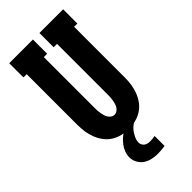

<svg xmlns="http://www.w3.org/2000/svg" viewBox="-294 -800 1088 1088"><g transform="rotate(-45 250.0 -255.5)"><path d="M250 8Q222 8 195 1.5Q168 -5 144.5 -20Q121 -35 104.5 -57.5Q88 -80 78 -106Q68 -132 64 -159.5Q60 -187 60 -215V-621H34V-735H224V-621H197V-215Q197 -204 197.5 -193Q198 -182 200 -171Q202 -160 205 -149Q208 -138 214 -128.5Q220 -119 229.5 -112.5Q239 -106 250 -106Q261 -106 270.5 -112.5Q280 -119 286 -128.5Q292 -138 295 -149Q298 -160 300 -171Q302 -182 302.5 -193Q303 -204 303 -215V-621H276V-735H466V-621H440V-215Q440 -187 436 -159.5Q432 -132 422 -106Q412 -80 395.5 -57.5Q379 -35 355.5 -20Q332 -5 305 1.5Q278 8 250 8ZM268 224Q245 224 222 219Q199 214 180 201.5Q161 189 149.5 168Q138 147 138 124Q138 103 145.5 83.5Q153 64 165.5 47.5Q178 31 193.5 17.5Q209 4 227 -6L230 -8H302V0Q288 7 276 18Q264 29 255.5 42.5Q247 56 240.5 70.5Q234 85 234 101Q234 111 238.5 119.5Q243 128 250.5 133.5Q258 139 267.5 141Q277 143 286 143Q296 143 305.5 142Q315 141 325 139V219Q311 221 296.5 222.5Q282 224 268 224Z"/></g></svg>

Font: Iosevka Curly Slab Heavy
Style: Regular
Weight: 900
Monospace: yes
Designer: Belleve Invis
Foundry: Belleve Invis
Version: Version 22.1.2; ttfautohint (v1.8.4)